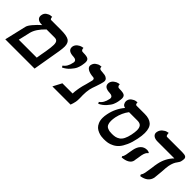

<svg xmlns="http://www.w3.org/2000/svg" viewBox="125 -1371 2193 2193"><g transform="rotate(45 1221.0 -274.5)"><path d="M413.1 -413.1H284.2Q194.3 -327.1 175.8 -247.1L143.1 -106H433.1Q436 -127 443.6 -169.4Q451.2 -211.9 455.1 -232.9Q468.3 -313 467.8 -346.2Q467.8 -383.3 454.8 -398.2Q441.9 -413.1 413.1 -413.1ZM30.8 0 92.8 -264.2Q98.6 -290 134.3 -332Q169.9 -374 213.9 -413.1H205.1Q166 -413.1 145.5 -429.4Q125 -445.8 125 -473.1Q125 -482.9 127 -488.8Q132.8 -521 158.4 -538.6Q184.1 -556.2 206.1 -558.1L228 -560.1Q230 -525.9 246.1 -525.9H399.9Q497.1 -525.9 533.4 -503.4Q569.8 -481 569.8 -419.9Q569.8 -391.1 562 -340.8L503.9 0Z M715.8 -230 705.1 -250Q753.9 -282.2 769 -360.8Q771 -368.7 771 -372.1Q771 -408.2 721.7 -410.2Q630.9 -413.1 630.9 -471.2Q630.9 -480 631.8 -484.9Q638.7 -515.6 663.8 -534.9Q689 -554.2 710.4 -558.1L731.9 -562V-558.1Q731.9 -542 739 -533.4Q746.1 -524.9 752.9 -523.4Q759.8 -522 772.9 -522Q824.7 -522 845.2 -510Q865.7 -498 865.7 -463.9Q865.7 -447.8 858.9 -410.2Q854 -384.3 842 -356.2Q830.1 -328.1 796.4 -290Q762.7 -252 715.8 -230Z M1116.2 -272.9Q1107.4 -230 1107.4 -173.8Q1107.4 -152.8 1108.4 -143.1Q1108.4 -143.1 1108.4 -111.8Q1108.4 -85 1104.5 -65.9Q1097.7 -31.7 1085.4 0H791.5L847.2 -106H1012.2Q1013.2 -140.1 1020.5 -183.1Q1022.5 -197.3 1024.4 -205.1Q1031.2 -242.2 1046.4 -291Q1065.4 -365.2 1066.4 -369.1Q1067.4 -374 1067.4 -379.9Q1067.4 -401.9 1046.4 -403.8Q990.2 -407.7 958.7 -425.8Q927.2 -443.8 927.2 -471.2Q927.2 -478 928.2 -481Q935.1 -514.2 960.2 -532.5Q985.4 -550.8 1007.3 -553.7L1029.3 -556.2Q1028.3 -533.2 1039.8 -526.6Q1051.3 -520 1070.3 -520Q1101.1 -518.1 1120.1 -514.6Q1139.2 -511.2 1155.3 -498Q1171.4 -484.9 1171.4 -462.9Q1171.4 -453.1 1169.4 -446.8Q1163.6 -418 1143.6 -359.9Q1123 -305.2 1116.2 -272.9Z M1302.2 -230 1291.5 -250Q1340.3 -282.2 1355.5 -360.8Q1357.4 -368.7 1357.4 -372.1Q1357.4 -408.2 1308.1 -410.2Q1217.3 -413.1 1217.3 -471.2Q1217.3 -480 1218.3 -484.9Q1225.1 -515.6 1250.2 -534.9Q1275.4 -554.2 1296.9 -558.1L1318.4 -562V-558.1Q1318.4 -542 1325.4 -533.4Q1332.5 -524.9 1339.4 -523.4Q1346.2 -522 1359.4 -522Q1411.1 -522 1431.6 -510Q1452.1 -498 1452.1 -463.9Q1452.1 -447.8 1445.3 -410.2Q1440.4 -384.3 1428.5 -356.2Q1416.5 -328.1 1382.8 -290Q1349.1 -252 1302.2 -230Z M1754.9 -411.1H1618.7Q1568.8 -346.2 1549.8 -257.8Q1543 -222.7 1543 -194.8Q1543 -160.6 1553 -139.9Q1563 -119.1 1582.5 -110.6Q1602.1 -102.1 1617.4 -99.6Q1632.8 -97.2 1655.8 -97.2Q1685.5 -97.2 1708.3 -102.1Q1731 -106.9 1753.9 -122.1Q1776.9 -137.2 1793.2 -169.2Q1809.6 -201.2 1819.8 -250Q1829.6 -299.8 1829.6 -329.1Q1829.6 -370.1 1812.3 -390.6Q1794.9 -411.1 1754.9 -411.1ZM1631.8 11.2Q1609.9 11.2 1588.4 8.1Q1566.9 4.9 1540.8 -5.6Q1514.6 -16.1 1495.8 -33Q1477.1 -49.8 1463.9 -80.3Q1450.7 -110.8 1450.7 -150.9Q1450.7 -181.6 1458 -215.8Q1480 -327.6 1552.7 -413.1Q1526.9 -418 1515.9 -436Q1504.9 -454.1 1504.9 -474.1Q1504.9 -481 1505.9 -483.9Q1511.7 -516.1 1537.4 -534.7Q1563 -553.2 1585.4 -556.2L1607.9 -559.1Q1607.9 -523.9 1627.9 -523.9H1760.7Q1835 -523.9 1875 -488.5Q1915 -453.1 1915 -370.1Q1915 -325.2 1902.8 -267.1Q1888.7 -196.3 1865.2 -144Q1841.8 -91.8 1816.4 -62.5Q1791 -33.2 1757.8 -16.1Q1724.6 1 1696.3 6.1Q1668 11.2 1631.8 11.2Z M2067.4 -161.1Q2065.4 -151.4 2059.6 -110.8Q2057.6 -101.1 2054.7 -83.5Q2051.8 -65.9 2051.8 -62Q2044.9 -29.8 2012.2 -10Q1979.5 9.8 1924.8 14.2L1918.5 -1Q1931.6 -13.2 1937.5 -43.9Q1939.5 -55.2 1945.8 -91.8Q1950.7 -121.6 1954.6 -140.1Q1965.8 -193.4 1995.1 -223.1Q2024.4 -252.9 2070.8 -252.9Q2090.8 -252.9 2107.4 -242.2L2105.5 -234.9Q2079.6 -220.2 2067.4 -161.1ZM2372.6 -296.9Q2366.7 -269 2362.8 -192.9Q2355 -100.1 2352.5 -87.9Q2334.5 -2 2225.6 15.1L2216.8 -2Q2232.9 -24.9 2237.8 -53.2Q2239.7 -61 2251.5 -138.2Q2257.3 -189.9 2264.6 -224.1Q2286.6 -331.1 2358.4 -403.8H2087.4Q2046.4 -403.8 2023.9 -419.9Q2001.5 -436 2001.5 -462.9Q2001.5 -466.8 2003.4 -477.1Q2010.3 -510.3 2035.9 -532.2Q2061.5 -554.2 2084 -559.1L2106.4 -564Q2108.4 -518.1 2125.5 -518.1H2369.6Q2410.6 -518.1 2426.5 -508.5Q2442.4 -499 2442.4 -478Q2442.4 -471.2 2440.4 -457L2435.5 -433.1Q2434.6 -424.3 2413.6 -395Q2385.7 -360.8 2372.6 -296.9Z"/></g></svg>

Font: Linux Libertine O
Style: Semibold Italic
Weight: 600
Italic angle: -11.5°
Designer: Philipp H. Poll
Foundry: Philipp H. Poll
Version: Version 5.1.2